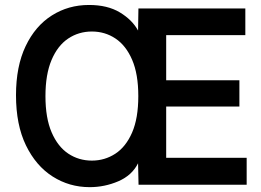

<svg xmlns="http://www.w3.org/2000/svg" viewBox="-20 -762 1075 792"><path d="M350 10Q266 10 197 -34Q128 -78 87 -162.5Q46 -247 46 -369Q46 -488.5 85.8 -571.8Q125.5 -655 193.8 -698.2Q262 -741.5 347 -741.5Q423.5 -741.5 474.5 -710.8Q525.5 -680 549.5 -636L551 -727H992V-617H665.5V-431H967.5V-322.5H665.5V-111H997.5V0H551.5L549.5 -88.5Q524.5 -38.5 468 -14.2Q411.5 10 350 10ZM359 -99.5Q412 -99.5 455.5 -127.8Q499 -156 524.8 -215Q550.5 -274 550.5 -365.5Q550.5 -456.5 525 -515.5Q499.5 -574.5 456.2 -603.2Q413 -632 359 -632Q304.5 -632 261 -602.8Q217.5 -573.5 192.5 -514.2Q167.5 -455 167.5 -365.5Q167.5 -275 193 -216Q218.5 -157 261.8 -128.2Q305 -99.5 359 -99.5Z"/></svg>

Font: Spline Sans Medium
Style: Regular
Weight: 500
Designer: Eben Sorkin, Mirko Velimirovic
Foundry: Sorkin Type
Version: Version 1.000; ttfautohint (v1.8.3)